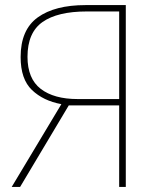

<svg xmlns="http://www.w3.org/2000/svg" viewBox="-20 -734 617 754"><path d="M250 -320 59 0H26L221 -325Q150 -338 105.5 -380.5Q61 -423 61 -510Q61 -617 128 -665.5Q195 -714 316 -714H474V0H448V-320ZM321 -689Q206 -689 147 -647.5Q88 -606 88 -511Q88 -425 140 -385Q192 -345 285 -345H448V-689Z"/></svg>

Font: Noto Sans Thin
Style: Regular
Weight: 100
Designer: Monotype Design Team
Foundry: Monotype Imaging Inc.
Version: Version 2.007